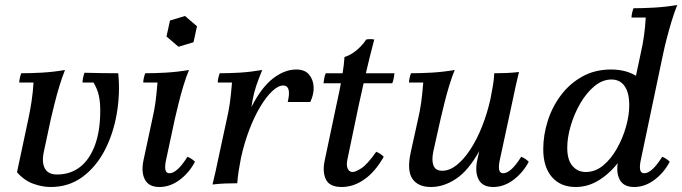

<svg xmlns="http://www.w3.org/2000/svg" viewBox="-20 -733 2729 768"><path d="M453 -440Q461 -359 447 -278Q433 -197 398.5 -131Q364 -65 309.5 -25Q255 15 183 15Q149 15 113 2Q77 -11 48 -44L94 -260Q101 -293 106.5 -329.5Q112 -366 114 -403H57Q57 -410 59.5 -421.5Q62 -433 65 -440Q103 -440 148 -442.5Q193 -445 240 -453Q229 -426 218 -390Q207 -354 198.5 -319.5Q190 -285 184 -260L156 -129Q146 -85 159 -60Q172 -35 208 -35Q261 -35 299.5 -64.5Q338 -94 359.5 -151.5Q381 -209 381 -291Q381 -326 375 -352Q369 -378 354 -403H310Q310 -410 312.5 -422.5Q315 -435 318 -442Q353 -441 390.5 -440.5Q428 -440 453 -440Z M618 15Q575 15 559.5 -15Q544 -45 554 -92L590 -260Q597 -290 601.5 -321.5Q606 -353 610 -403H553Q553 -411 555.5 -422Q558 -433 561 -440Q600 -440 644 -442.5Q688 -445 736 -453Q725 -427 714 -391Q703 -355 694.5 -320Q686 -285 680 -260L644 -92Q639 -69 641.5 -54.5Q644 -40 658 -40Q672 -40 689.5 -55Q707 -70 730 -106Q739 -102 746 -97.5Q753 -93 760 -86Q736 -41 698 -13Q660 15 618 15ZM720 -669 768 -628 754 -564 694 -546 646 -587 660 -651Z M830 5Q837 -24 843 -50.5Q849 -77 854 -102L888 -260Q895 -290 899.5 -321.5Q904 -353 908 -403H851Q851 -411 853.5 -422Q856 -433 859 -440Q898 -440 939.5 -442.5Q981 -445 1029 -453Q1014 -417 1005 -390Q996 -363 990.5 -333.5Q985 -304 978 -260L944 -102Q939 -77 935 -51.5Q931 -26 929 0Q903 0 879.5 1Q856 2 830 5ZM1131 -325Q1139 -360 1134 -375.5Q1129 -391 1113 -391Q1093 -391 1069 -368.5Q1045 -346 1021 -306Q997 -266 977 -213.5Q957 -161 944 -102H918Q947 -230 987 -307.5Q1027 -385 1073 -420Q1119 -455 1165 -455Q1199 -455 1216 -435Q1233 -415 1234.5 -385.5Q1236 -356 1221 -325Z M1274 -400Q1275 -409 1277 -420Q1279 -431 1283 -440H1558Q1557 -433 1555 -421Q1553 -409 1549 -400ZM1485 -126Q1494 -122 1501 -117.5Q1508 -113 1515 -106Q1481 -46 1437.5 -15.5Q1394 15 1347 15Q1298 15 1283.5 -15.5Q1269 -46 1279 -92L1325 -310Q1330 -332 1337 -366Q1344 -400 1350 -437Q1356 -474 1358 -505Q1377 -511 1393 -522Q1409 -533 1422.5 -547Q1436 -561 1445 -575Q1461 -578 1477 -575Q1457 -499 1442.5 -436Q1428 -373 1414 -308L1369 -92Q1365 -71 1371 -58Q1377 -45 1391 -45Q1402 -45 1425.5 -60Q1449 -75 1485 -126Z M1704 15Q1652 15 1629.5 -18Q1607 -51 1623 -124L1653 -260Q1660 -290 1664.5 -321.5Q1669 -353 1673 -403H1616Q1616 -411 1618.5 -422Q1621 -433 1624 -440Q1663 -440 1707 -442.5Q1751 -445 1799 -453Q1788 -427 1777 -391Q1766 -355 1757.5 -320Q1749 -285 1743 -260L1713 -126Q1706 -91 1714 -70.5Q1722 -50 1749 -50Q1778 -50 1806.5 -72.5Q1835 -95 1861 -134.5Q1887 -174 1908 -226.5Q1929 -279 1942 -338H1968Q1939 -205 1896.5 -128Q1854 -51 1804.5 -18Q1755 15 1704 15ZM1953 15Q1910 15 1894.5 -15Q1879 -45 1889 -92L1942 -338Q1947 -364 1951.5 -389.5Q1956 -415 1957 -440Q1983 -440 2006.5 -441Q2030 -442 2056 -445Q2049 -416 2043 -390Q2037 -364 2032 -338L1979 -92Q1974 -69 1976.5 -54.5Q1979 -40 1993 -40Q2007 -40 2024.5 -55Q2042 -70 2065 -106Q2074 -102 2081 -97.5Q2088 -93 2095 -86Q2071 -41 2033 -13Q1995 15 1953 15Z M2517 15Q2474 15 2458.5 -15Q2443 -45 2453 -92L2465 -151L2507 -233L2499 -313L2543 -520Q2551 -554 2556 -590Q2561 -626 2563 -663H2506Q2506 -670 2508.5 -681.5Q2511 -693 2514 -700Q2549 -700 2595.5 -702.5Q2642 -705 2689 -713Q2678 -686 2667 -650Q2656 -614 2647 -579Q2638 -544 2633 -520L2543 -92Q2538 -69 2540.5 -54.5Q2543 -40 2557 -40Q2571 -40 2588.5 -55Q2606 -70 2629 -106Q2638 -102 2645 -97.5Q2652 -93 2659 -86Q2635 -41 2597 -13Q2559 15 2517 15ZM2283 15Q2222 15 2187.5 -25Q2153 -65 2153 -136Q2153 -193 2171 -249.5Q2189 -306 2224 -352.5Q2259 -399 2309.5 -427Q2360 -455 2424 -455Q2488 -455 2531.5 -425Q2575 -395 2582 -345L2534 -313Q2534 -256 2514.5 -198.5Q2495 -141 2460 -92.5Q2425 -44 2379.5 -14.5Q2334 15 2283 15ZM2323 -45Q2361 -45 2392.5 -71Q2424 -97 2447.5 -138.5Q2471 -180 2484 -226Q2497 -272 2497 -312Q2497 -362 2478.5 -388.5Q2460 -415 2426 -415Q2390 -415 2358 -388.5Q2326 -362 2301.5 -320Q2277 -278 2263 -230.5Q2249 -183 2249 -142Q2249 -93 2270 -69Q2291 -45 2323 -45Z"/></svg>

Font: Poltawski Nowy
Style: Italic
Weight: 400
Italic angle: -12°
Designer: Adam Pótawski, Mateusz Machalski, Borys Kosmynka, Ania Wieluska
Foundry: Capitalics.wtf
Version: Version 1.001;gftools[0.9.25]